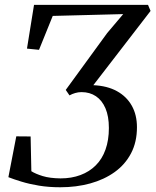

<svg xmlns="http://www.w3.org/2000/svg" viewBox="-20 -763 640 790"><path d="M228 7.5Q180.5 7.5 140 0.8Q99.5 -6 67.8 -15.8Q36 -25.5 14.5 -34L47 -202L106 -201.5L109 -58.5Q126.5 -47.5 155.8 -38.5Q185 -29.5 229 -29Q274.5 -29 311.2 -42.8Q348 -56.5 374.2 -82.8Q400.5 -109 414.2 -147.8Q428 -186.5 428 -236.5Q428 -284.5 414 -317.2Q400 -350 374.8 -367Q349.5 -384 315.5 -384Q302 -384 289.2 -380.2Q276.5 -376.5 266 -370.5L250.5 -393L421 -627L487 -705L197 -697.5L140.5 -558L91 -563L120 -743H589L599.5 -718L364 -412.5Q421 -410 461 -388Q501 -366 522.2 -328.2Q543.5 -290.5 543.5 -239.5Q543.5 -178.5 519.2 -132.2Q495 -86 451.8 -55Q408.5 -24 351.2 -8.2Q294 7.5 228 7.5Z"/></svg>

Font: Merriweather 96pt
Style: Italic
Weight: 400
Italic angle: -7.8°
Version: Version 2.101